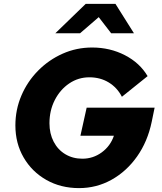

<svg xmlns="http://www.w3.org/2000/svg" viewBox="-20 -955 830 986"><path d="M386 11Q292 11 218 -31Q144 -73 101.5 -146Q59 -219 59 -311Q59 -392 90 -464.5Q121 -537 176 -592.5Q231 -648 302 -679.5Q373 -711 453 -711Q545 -711 621.5 -671.5Q698 -632 738 -564L606 -458Q582 -505 538.5 -531.5Q495 -558 439 -558Q382 -558 335.5 -526.5Q289 -495 261.5 -441.5Q234 -388 234 -322Q234 -269 255.5 -227.5Q277 -186 315.5 -163Q354 -140 403 -140Q458 -140 502.5 -172.5Q547 -205 565 -258H393L425 -402H774L759 -329Q738 -228 684 -151.5Q630 -75 553 -32Q476 11 386 11ZM264 -784 420 -935H573L668 -784H551L487 -867L391 -784Z"/></svg>

Font: Red Hat Text
Style: Bold Italic
Weight: 700
Italic angle: -12°
Designer: Pentagram, MCKL
Foundry: Pentagram, MCKL
Version: Version 1.023; ttfautohint (v1.8.3)